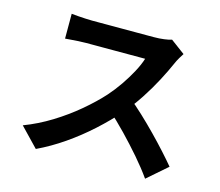

<svg xmlns="http://www.w3.org/2000/svg" viewBox="-109 -880 1218 1064"><g transform="rotate(15 500.0 -347.5)"><path d="M833.9 -677.9Q827.7 -669.3 816.6 -650.3Q805.5 -631.4 798.8 -615.5Q778.2 -568.4 747.6 -510.1Q717 -451.9 678.6 -393.2Q640.2 -334.5 597.1 -284.5Q541.3 -220.6 473.8 -159.4Q406.3 -98.2 331.7 -46.6Q257.1 5 179.2 41.8L75.6 -66.1Q156.6 -96.8 232.8 -143.9Q308.9 -191 374 -246Q439.1 -301 485.7 -352.8Q519.2 -390.5 548.8 -433.7Q578.4 -476.9 601.3 -519.7Q624.3 -562.5 635.2 -597.8Q625.1 -597.8 599 -597.8Q572.9 -597.8 538.3 -597.8Q503.6 -597.8 466 -597.8Q428.3 -597.8 393.6 -597.8Q359 -597.8 332.9 -597.8Q306.7 -597.8 295.8 -597.8Q275.4 -597.8 252 -596.4Q228.6 -595 208.5 -593.3Q188.4 -591.6 177.5 -590.9V-733.4Q191.5 -731.8 213.8 -730Q236.1 -728.3 258.8 -727.2Q281.4 -726 295.8 -726Q309.1 -726 336.8 -726Q364.6 -726 400.6 -726Q436.7 -726 475.2 -726Q513.8 -726 549.2 -726Q584.5 -726 611 -726Q637.4 -726 648.5 -726Q681.7 -726 709.4 -729.8Q737.2 -733.5 752.2 -738.6ZM610.1 -367.3Q649.2 -336 693 -295Q736.8 -254 779.7 -210Q822.7 -165.9 859.4 -125.3Q896 -84.8 920.7 -54.9L806.8 44.3Q770.2 -7.5 722.8 -62.3Q675.4 -117.1 622.8 -171.8Q570.2 -226.5 516 -274.8Z"/></g></svg>

Font: Noto Sans HK Thin
Style: Regular
Weight: 100
Designer: Ryoko NISHIZUKA 西塚涼子 (kana, bopomofo & ideographs); Paul D. Hunt (Latin, Greek & Cyrillic); Sandoll Communications 산돌커뮤니
Foundry: Adobe
Version: Version 2.004-H2;hotconv 1.0.118;makeotfexe 2.5.65603